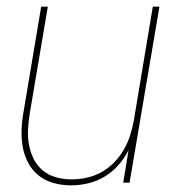

<svg xmlns="http://www.w3.org/2000/svg" viewBox="-20 -550 540 578"><path d="M193 8Q167 8 141.5 1Q116 -6 96.5 -21.5Q77 -37 65 -59.5Q53 -82 48.5 -107.5Q44 -133 45 -160Q46 -187 51 -214L104 -530H124L70 -211Q66 -187 64.5 -162.5Q63 -138 67 -115.5Q71 -93 81 -72.5Q91 -52 108 -37.5Q125 -23 148 -16.5Q171 -10 195 -10Q218 -10 241 -15Q264 -20 285 -31.5Q306 -43 323.5 -61Q341 -79 353 -100Q365 -121 372 -143.5Q379 -166 383 -188L440 -530H460L370 0H351L367 -98Q355 -74 336.5 -53Q318 -32 294.5 -18Q271 -4 245 2Q219 8 193 8Z"/></svg>

Font: iosevka_custom_sans_ss08 Thin
Style: Italic
Weight: 100
Italic angle: -10°
Designer: Belleve Invis
Foundry: Belleve Invis
Version: Version 10.3.0; ttfautohint (v1.8.3)